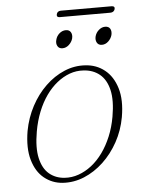

<svg xmlns="http://www.w3.org/2000/svg" viewBox="-51 -725 580 774"><g transform="rotate(-5 239.0 -338.0)"><path d="M303 -456.5Q348 -454 381.2 -427.5Q414.5 -401 429.2 -352.8Q444 -304.5 432 -235.5Q422.5 -182.5 397.5 -137Q372.5 -91.5 336.8 -58Q301 -24.5 258.8 -7Q216.5 10.5 171.5 7.5Q129.5 4.5 97.2 -21.5Q65 -47.5 51 -96Q37 -144.5 48.5 -213Q58.5 -266.5 82.8 -312Q107 -357.5 141.8 -391Q176.5 -424.5 218 -442Q259.5 -459.5 303 -456.5ZM181 -12Q210 -10 237.8 -19.8Q265.5 -29.5 290.8 -49.2Q316 -69 336.5 -97.5Q357 -126 372 -162Q387 -198 394.5 -240.5Q406 -306 396 -348.5Q386 -391 359.2 -412.8Q332.5 -434.5 294 -436.5Q265.5 -438.5 238.5 -428.8Q211.5 -419 187 -399.5Q162.5 -380 142.2 -351.5Q122 -323 107.5 -286.8Q93 -250.5 85.5 -208Q74 -142.5 83.8 -100Q93.5 -57.5 119 -36Q144.5 -14.5 181 -12ZM218 -533Q204 -533 198 -543.8Q192 -554.5 196 -569Q199.5 -584 211.2 -594.2Q223 -604.5 237.5 -604.5Q251.5 -604.5 257.5 -594.2Q263.5 -584 260 -569Q256 -554.5 244.2 -543.8Q232.5 -533 218 -533ZM377.5 -533Q363.5 -533 357.5 -543.8Q351.5 -554.5 355 -569Q359 -584 370.8 -594.2Q382.5 -604.5 396.5 -604.5Q411 -604.5 416.8 -594.2Q422.5 -584 419 -569Q415 -554.5 403.5 -543.8Q392 -533 377.5 -533ZM207 -672Q208.5 -678 213 -681.2Q217.5 -684.5 224.5 -684.5H429.5Q436.5 -684.5 439.5 -681.2Q442.5 -678 441 -672Q439 -665.5 434.2 -662.2Q429.5 -659 422.5 -659H217.5Q211 -659 208.2 -662.2Q205.5 -665.5 207 -672Z"/></g></svg>

Font: Fraunces Thin
Style: Italic
Weight: 250
Italic angle: -16°
Version: Version 1.000;[b76b70a41]